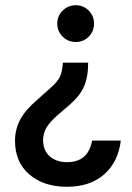

<svg xmlns="http://www.w3.org/2000/svg" viewBox="-20 -530 506 735"><path d="M270 -510Q299.2 -510 319.6 -489.6Q340 -469.2 340 -440Q340 -410 319.6 -389.6Q299.2 -369.2 270 -369.2Q240.8 -369.2 220 -389.6Q199.2 -410 199.2 -440Q199.2 -469.2 220 -489.6Q240.8 -510 270 -510ZM317.5 -290Q317.5 -234.2 301.2 -197.9Q285 -161.7 245.8 -128.3L203.3 -91.7Q171.7 -64.2 158.3 -42.1Q145 -20 145 6.7Q145 45.8 170.4 68.3Q195.8 90.8 236.7 90.8Q317.5 90.8 332.5 8.3H442.5Q432.5 90.8 378.3 137.9Q324.2 185 235.8 185Q147.5 185 92.5 137.9Q37.5 90.8 37.5 9.2Q37.5 -34.2 56.7 -70.8Q75.8 -107.5 119.2 -145L173.3 -193.3Q200 -216.7 209.2 -235.8Q218.3 -255 220.8 -290Z"/></svg>

Font: Funnel Sans Medium
Style: Regular
Weight: 500
Version: Version 1.000; Beta; Release 5; Build 24; ttfautohint (v1.8.